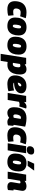

<svg xmlns="http://www.w3.org/2000/svg" viewBox="2322 -3152 1040 5723"><g transform="rotate(90 2841.5 -290.0)"><path d="M258 10Q134 10 74.5 -47.5Q15 -105 15 -208Q15 -316 51 -395Q87 -474 161 -517Q235 -560 349 -560Q395 -560 441.5 -554.5Q488 -549 522 -538L465 -370Q435 -379 405 -382.5Q375 -386 343 -386Q305 -386 280.5 -366.5Q256 -347 244 -314Q232 -281 232 -242Q232 -207 254 -185.5Q276 -164 319 -164Q347 -164 372.5 -166Q398 -168 435 -175L448 -17Q406 -2 354 4Q302 10 258 10Z M754 10Q633 10 567.5 -48.5Q502 -107 502 -222Q502 -324 532.5 -400Q563 -476 627.5 -518.5Q692 -561 792 -561Q908 -561 972 -502.5Q1036 -444 1036 -329Q1036 -228 1005.5 -151.5Q975 -75 913 -32.5Q851 10 754 10ZM759 -152Q778 -153 791 -174Q804 -195 812 -227.5Q820 -260 823 -294.5Q826 -329 824 -357Q823 -382 809.5 -391Q796 -400 779 -399Q760 -398 747 -377Q734 -356 726 -323.5Q718 -291 715.5 -256.5Q713 -222 714 -194Q716 -169 729 -160Q742 -151 759 -152Z M1326 10Q1205 10 1139.5 -48.5Q1074 -107 1074 -222Q1074 -324 1104.5 -400Q1135 -476 1199.5 -518.5Q1264 -561 1364 -561Q1480 -561 1544 -502.5Q1608 -444 1608 -329Q1608 -228 1577.5 -151.5Q1547 -75 1485 -32.5Q1423 10 1326 10ZM1331 -152Q1350 -153 1363 -174Q1376 -195 1384 -227.5Q1392 -260 1395 -294.5Q1398 -329 1396 -357Q1395 -382 1381.5 -391Q1368 -400 1351 -399Q1332 -398 1319 -377Q1306 -356 1298 -323.5Q1290 -291 1287.5 -256.5Q1285 -222 1286 -194Q1288 -169 1301 -160Q1314 -151 1331 -152Z M1584 210 1704 -550H1896L1894 -507Q1927 -530 1962 -545Q1997 -560 2043 -560Q2123 -560 2161.5 -509.5Q2200 -459 2200 -365Q2200 -260 2169 -175Q2138 -90 2073.5 -40.5Q2009 9 1908 9Q1883 9 1862 6.5Q1841 4 1827 1L1794 210ZM1891 -151Q1926 -151 1947 -177.5Q1968 -204 1977 -242Q1986 -280 1986 -314Q1986 -349 1976 -363.5Q1966 -378 1941 -378Q1926 -378 1911.5 -374.5Q1897 -371 1886 -366L1853 -157Q1871 -151 1891 -151Z M2698 -23Q2648 -6 2593 2Q2538 10 2484 10Q2361 10 2294 -48Q2227 -106 2227 -213Q2227 -310 2262 -388.5Q2297 -467 2368 -513Q2439 -559 2547 -559Q2649 -559 2705 -517.5Q2761 -476 2761 -407Q2761 -324 2697.5 -268Q2634 -212 2523 -195Q2479 -189 2443 -189Q2452 -173 2471.5 -168.5Q2491 -164 2525 -164Q2548 -164 2588.5 -170Q2629 -176 2675 -190ZM2524 -405Q2496 -405 2473.5 -377.5Q2451 -350 2441 -300Q2452 -301 2463 -303Q2506 -311 2529.5 -332.5Q2553 -354 2554 -376Q2554 -405 2524 -405Z M3026 -550 3016 -489Q3061 -528 3091 -544Q3121 -560 3153 -560Q3169 -560 3184 -557.5Q3199 -555 3215 -549L3153 -345Q3120 -354 3092 -354Q3074 -354 3056 -350.5Q3038 -347 3014 -336L2960 0H2750L2838 -550Z M3617 10Q3579 10 3546 -4Q3513 -18 3493 -45Q3461 -19 3423.5 -4.5Q3386 10 3342 10Q3269 10 3222.5 -39.5Q3176 -89 3176 -190Q3176 -379 3261.5 -469.5Q3347 -560 3500 -560Q3545 -560 3592.5 -554.5Q3640 -549 3683 -540Q3726 -531 3755 -521Q3737 -410 3726.5 -344.5Q3716 -279 3711 -246Q3706 -213 3704 -201Q3702 -189 3702 -186Q3702 -170 3716 -170Q3719 -170 3723 -170Q3727 -170 3730 -171L3717 -10Q3701 -2 3672.5 4Q3644 10 3617 10ZM3490 -181 3523 -388Q3513 -392 3502 -393Q3491 -394 3480 -394Q3455 -394 3434.5 -371.5Q3414 -349 3402 -310.5Q3390 -272 3390 -224Q3390 -196 3403 -182Q3416 -168 3433 -168Q3447 -168 3462 -172Q3477 -176 3490 -181Z M4016 10Q3892 10 3832.5 -47.5Q3773 -105 3773 -208Q3773 -316 3809 -395Q3845 -474 3919 -517Q3993 -560 4107 -560Q4153 -560 4199.5 -554.5Q4246 -549 4280 -538L4223 -370Q4193 -379 4163 -382.5Q4133 -386 4101 -386Q4063 -386 4038.5 -366.5Q4014 -347 4002 -314Q3990 -281 3990 -242Q3990 -207 4012 -185.5Q4034 -164 4077 -164Q4105 -164 4130.5 -166Q4156 -168 4193 -175L4206 -17Q4164 -2 4112 4Q4060 10 4016 10Z M4480 -790Q4586 -790 4586 -706Q4586 -646 4548 -607.5Q4510 -569 4444 -569Q4338 -569 4338 -654Q4338 -711 4372 -750.5Q4406 -790 4480 -790ZM4250 0 4337 -550H4547L4461 0Z M4808 10Q4687 10 4621.5 -48.5Q4556 -107 4556 -222Q4556 -324 4586.5 -400Q4617 -476 4681.5 -518.5Q4746 -561 4846 -561Q4962 -561 5026 -502.5Q5090 -444 5090 -329Q5090 -228 5059.5 -151.5Q5029 -75 4967 -32.5Q4905 10 4808 10ZM4813 -152Q4832 -153 4845 -174Q4858 -195 4866 -227.5Q4874 -260 4877 -294.5Q4880 -329 4878 -357Q4877 -382 4863.5 -391Q4850 -400 4833 -399Q4814 -398 4801 -377Q4788 -356 4780 -323.5Q4772 -291 4769.5 -256.5Q4767 -222 4768 -194Q4770 -169 4783 -160Q4796 -151 4813 -152ZM4767 -595 4858 -789H5065L4925 -595Z M5184 -550H5375L5368 -503Q5407 -534 5449.5 -547Q5492 -560 5533 -560Q5596 -560 5632 -528Q5668 -496 5668 -440Q5668 -430 5664 -403Q5660 -376 5654 -341.5Q5648 -307 5642 -273Q5636 -239 5632 -214.5Q5628 -190 5628 -184Q5628 -170 5643 -170Q5651 -170 5657 -172L5644 -9Q5625 0 5596.5 5Q5568 10 5541 10Q5481 10 5444.5 -20Q5408 -50 5408 -98Q5408 -112 5412 -139.5Q5416 -167 5421.5 -200.5Q5427 -234 5433 -266Q5439 -298 5442.5 -322.5Q5446 -347 5446 -355Q5446 -381 5418 -381Q5407 -381 5392 -376.5Q5377 -372 5366 -366L5307 0H5097Z"/></g></svg>

Font: Georama Black
Style: Italic
Weight: 900
Italic angle: -9°
Designer: Jean-Baptiste Levee
Foundry: Production Type
Version: Version 1.000